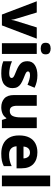

<svg xmlns="http://www.w3.org/2000/svg" viewBox="1083 -1891 818 3024"><g transform="rotate(90 1492.0 -379.0)"><path d="M209 0 0 -549H177L275 -225Q279 -214 284.5 -191Q290 -168 291 -150H294Q295 -169 301 -190Q307 -211 311 -224L412 -549H589L380 0Z M745 -768Q782 -768 809 -751.5Q836 -735 836 -689Q836 -644 809 -627.5Q782 -611 745 -611Q707 -611 680.5 -627.5Q654 -644 654 -689Q654 -735 680.5 -751.5Q707 -768 745 -768ZM829 -549V0H660V-549Z M1368 -165Q1368 -87 1313 -38.5Q1258 10 1138 10Q1080 10 1034.5 3Q989 -4 945 -22V-159Q993 -137 1045 -126Q1097 -115 1132 -115Q1172 -115 1190 -125Q1208 -135 1208 -153Q1208 -167 1197.5 -177.5Q1187 -188 1161 -200Q1135 -212 1087 -231Q1016 -260 980 -296.5Q944 -333 944 -401Q944 -479 1005 -519Q1066 -559 1166 -559Q1220 -559 1267 -548Q1314 -537 1362 -515L1315 -403Q1275 -421 1234 -432Q1193 -443 1166 -443Q1105 -443 1105 -411Q1105 -398 1114.5 -388.5Q1124 -379 1149.5 -367.5Q1175 -356 1222 -338Q1270 -318 1302.5 -296.5Q1335 -275 1351.5 -244Q1368 -213 1368 -165Z M1998 -549V0H1869L1848 -69H1838Q1812 -27 1767 -8.5Q1722 10 1670 10Q1585 10 1531 -38Q1477 -86 1477 -191V-549H1646V-238Q1646 -182 1664.5 -153Q1683 -124 1724 -124Q1785 -124 1807 -169.5Q1829 -215 1829 -300V-549Z M2378 -559Q2495 -559 2563 -495.5Q2631 -432 2631 -309V-231H2284Q2286 -177 2319.5 -145Q2353 -113 2416 -113Q2467 -113 2509.5 -123Q2552 -133 2597 -154V-30Q2557 -9 2511 0.5Q2465 10 2397 10Q2315 10 2250.5 -20Q2186 -50 2149.5 -112.5Q2113 -175 2113 -271Q2113 -368 2146 -432Q2179 -496 2239 -527.5Q2299 -559 2378 -559ZM2383 -442Q2343 -442 2317.5 -416.5Q2292 -391 2288 -340H2475Q2474 -383 2451 -412.5Q2428 -442 2383 -442Z M2914 0H2745V-760H2914Z"/></g></svg>

Font: Noto Sans Syriac ExtraBold
Style: Regular
Weight: 800
Designer: Patrick Giasson and the Monotype Design Team
Foundry: Monotype Imaging Inc.
Version: Version 3.000; ttfautohint (v1.8.4.7-5d5b)